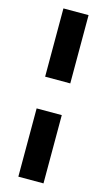

<svg xmlns="http://www.w3.org/2000/svg" viewBox="-133 -724 533 959"><g transform="rotate(15 134.0 -245.0)"><path d="M69 -327V-680H199V-327ZM69 190V-163H199V190Z"/></g></svg>

Font: El Messiri
Style: Regular
Weight: 400
Designer: Mohamed Gaber
Foundry: Kief Type Foundry
Version: Version 2.020